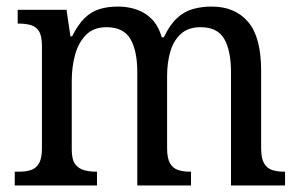

<svg xmlns="http://www.w3.org/2000/svg" viewBox="-20 -566 915 586"><path d="M25 0V-42H38Q59 -42 74.5 -47Q90 -52 99 -67.5Q108 -83 108 -114V-426Q108 -456 99 -470.5Q90 -485 74 -489.5Q58 -494 37 -494H34V-536H183L195 -455H200Q218 -491 238.5 -511Q259 -531 284.5 -538.5Q310 -546 340 -546Q370 -546 396.5 -537Q423 -528 443 -508Q463 -488 474 -452H480Q498 -490 520 -510.5Q542 -531 569 -538.5Q596 -546 626 -546Q697 -546 737 -499.5Q777 -453 777 -350V-114Q777 -83 786 -67.5Q795 -52 811 -47Q827 -42 847 -42H850V0H685V-346Q685 -411 664.5 -447Q644 -483 592 -483Q554 -483 531.5 -462Q509 -441 499.5 -407.5Q490 -374 490 -334V-114Q490 -83 499 -67.5Q508 -52 524 -47Q540 -42 560 -42H563V0H399V-346Q399 -411 378 -447Q357 -483 305 -483Q266 -483 243 -460Q220 -437 209.5 -400Q199 -363 199 -320V-109Q199 -79 209.5 -65Q220 -51 237 -46.5Q254 -42 274 -42H276V0Z"/></svg>

Font: Noto Serif Thai SemiCondensed
Style: Regular
Weight: 400
Width: 4
Designer: Monotype Design Team
Foundry: Monotype Imaging Inc.
Version: Version 2.002